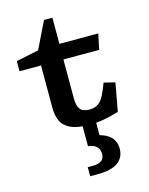

<svg xmlns="http://www.w3.org/2000/svg" viewBox="-141 -759 902 1159"><g transform="rotate(-15 310.0 -179.5)"><path d="M161.3 -147.9V-433.2L183.8 -410.2H26.9V-473.2L210.6 -511.9L157.7 -482.2L249.7 -670.9H302.2V-484.4L279.8 -507.5H545.2L524.8 -410.2H279.3L301.2 -433.2V-165.6Q301.2 -121.8 317.5 -99.5Q333.8 -77.2 376 -77.3Q403 -77.4 422.1 -87.4Q441.2 -97.4 455.7 -118.6Q470.2 -139.8 485 -176.7L499.3 -212.5L568.7 -195.5L536.6 -20.1Q489.7 -4.7 443.9 3.5Q398.1 11.6 351.2 11.6Q276.9 11.6 235.1 -8.1Q193.2 -27.8 177.3 -62.6Q161.3 -97.3 161.3 -147.9ZM274.8 255.9H306.8Q344.8 255.9 362.2 241.1Q379.5 226.3 379.5 199.8Q379.5 170.8 360.7 153.8Q341.8 136.8 308.9 133.8V-24H393.4V112.3L377.9 84.1Q430.5 94.2 460.4 122.4Q490.2 150.6 490.2 198.2Q490.2 250.8 449.9 281.6Q409.6 312.5 319.2 312.5H274.8Z"/></g></svg>

Font: Monaspace Xenon Var
Style: Regular
Weight: 400
Designer: Riley Cran and the Lettermatic Team
Version: Version 1.000 (Monaspace Xenon Var)